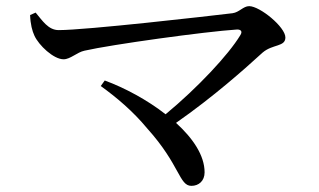

<svg xmlns="http://www.w3.org/2000/svg" viewBox="-20 -644 1040 625"><path d="M603 -39C627 -39 646 -55 646 -83C646 -138 608 -194 553 -244C675 -329 777 -420 835 -473C868 -501 909 -491 909 -522C909 -556 826 -624 791 -624C772 -624 759 -604 737 -601C654 -591 260 -546 171 -546C137 -546 118 -577 96 -603L78 -595C79 -565 85 -543 92 -528C106 -497 154 -451 187 -451C209 -451 231 -474 255 -479C343 -499 646 -541 752 -548C765 -548 770 -541 762 -529C724 -466 623 -358 519 -272C459 -319 386 -358 321 -382L308 -364C359 -327 412 -283 460 -225C566 -107 563 -39 603 -39Z"/></svg>

Font: Source Han Serif CN Medium
Style: Regular
Weight: 500
Designer: Ryoko NISHIZUKA 西塚涼子 (kana & ideographs); Frank Grießhammer (Latin, Greek & Cyrillic); Wenlong ZHANG 张文龙 (bopomofo); San
Foundry: Adobe
Version: Version 2.002;hotconv 1.1.0;makeotfexe 2.6.0